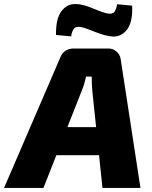

<svg xmlns="http://www.w3.org/2000/svg" viewBox="-65 -930 750 950"><path d="M472 -690Q494 -690 511.5 -675Q529 -660 532 -638L630 0H442L392 -478Q390 -497 389.5 -515Q389 -533 389 -551H361Q357 -536 352 -517Q347 -498 339 -480L150 0H-45L233 -645Q241 -667 258.5 -678.5Q276 -690 299 -690ZM514 -301 498 -162H138L155 -301ZM309 -910Q329 -910 350.5 -904Q372 -898 392 -889.5Q412 -881 431 -874Q450 -867 464 -864Q491 -858 501 -871Q511 -884 514 -909L589 -902Q592 -822 565 -785.5Q538 -749 495 -749Q475 -750 453 -756Q431 -762 409.5 -770.5Q388 -779 369.5 -786Q351 -793 336 -796Q311 -801 301 -788.5Q291 -776 287 -750L212 -757Q211 -837 238.5 -874Q266 -911 309 -910Z"/></svg>

Font: Exo 2 ExtraBold
Style: Italic
Weight: 800
Italic angle: -8°
Designer: Natanael Gama
Foundry: Natanael Gama
Version: Version 2.010